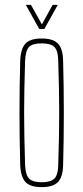

<svg xmlns="http://www.w3.org/2000/svg" viewBox="-20 -763 342 788"><path d="M151 5Q104 5 84.5 -16Q65 -37 63 -85Q57 -300 63 -514Q65 -563 84.5 -584Q104 -605 151 -605Q198 -605 218 -584Q238 -563 239 -514Q245 -300 239 -85Q238 -37 218 -16Q198 5 151 5ZM151 -15Q187 -15 202.5 -29.5Q218 -44 219 -85Q221 -148 222 -200Q223 -252 223 -299.5Q223 -347 222 -399Q221 -451 219 -514Q218 -556 203 -570.5Q188 -585 151 -585Q114 -585 99.5 -570.5Q85 -556 83 -514Q81 -451 80 -399Q79 -347 79 -299.5Q79 -252 80 -200Q81 -148 83 -85Q85 -44 100 -29.5Q115 -15 151 -15ZM86 -743H107L152 -663L196 -743H217L162 -644H141Z"/></svg>

Font: Big Shoulders Display Thin
Style: Regular
Weight: 100
Designer: Patric King
Foundry: XO Type Co
Version: Version 1.000; ttfautohint (v1.8.2)